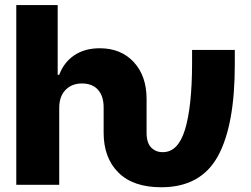

<svg xmlns="http://www.w3.org/2000/svg" viewBox="-20 -748 1017 777"><path d="M45.9 0V-727.5H213.4V-445.3H219.7Q238.3 -495.6 280.5 -524.2Q322.8 -552.7 383.8 -552.7Q469.7 -552.7 521.5 -496.6Q573.2 -440.4 573.2 -347.7V-210.9Q573.2 -169.4 592.3 -150.6Q611.3 -131.8 638.7 -132.3Q700.7 -131.8 728.8 -223.9Q756.8 -315.9 757.3 -489.7V-545.9H930.2V-489.7Q930.7 -241.2 861.6 -115.7Q792.5 9.8 632.8 9.8Q518.6 9.8 459 -49.8Q399.4 -109.4 399.4 -210.9V-313.5Q399.4 -358.9 376.7 -384.5Q354 -410.2 311.5 -410.2Q270.5 -410.2 245.1 -384Q219.7 -357.9 219.7 -311V0Z"/></svg>

Font: Inter Display Extra Bold
Style: Regular
Weight: 800
Designer: Rasmus Andersson
Foundry: rsms
Version: Version 4.000;git-4fc901f